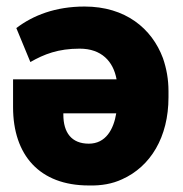

<svg xmlns="http://www.w3.org/2000/svg" viewBox="-20 -559 560 588"><path d="M20 -231C20 -84 101 9 252 9C290 10 324 4 354 -10C441 -49 496 -139 496 -261V-280C496 -316 490 -349 479 -381C445 -472 364 -539 239 -539C150 -539 81 -512 30 -473L73 -369C115 -393 158 -410 224 -410C291 -410 327 -371 337 -316H20ZM174 -208V-212H336C328 -163 304 -119 252 -119C199 -119 174 -153 174 -208Z"/></svg>

Font: Asimov Pro
Style: Blk
Weight: 900
Designer: Google
Version: Version 2.000980; 2014